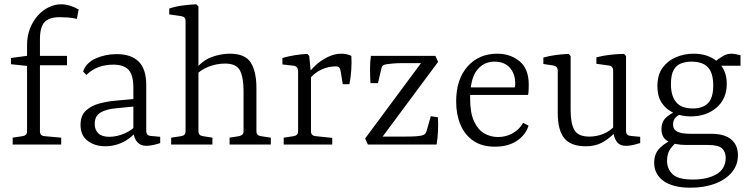

<svg xmlns="http://www.w3.org/2000/svg" viewBox="-20 -673 3487 894"><path d="M264 -653Q285 -653 306 -646.5Q327 -640 346 -629L338 -585Q319 -590 297 -591.5Q275 -593 258 -593Q209 -593 187.5 -570Q166 -547 166 -490V-413H292V-369H166V-61Q166 -41 187 -39L265 -32V0H39V-32L85 -39Q106 -42 106 -61V-366L31 -374V-403L106 -413V-463Q106 -506 120 -541Q134 -576 156.5 -601Q179 -626 207.5 -639.5Q236 -653 264 -653Z M470 8Q422 8 388.5 -17Q355 -42 355 -91Q355 -135 380 -158Q405 -181 442.5 -191Q480 -201 515 -204L614 -213V-178L522 -169Q475 -165 448 -149Q421 -133 421 -96Q421 -68 438 -52Q455 -36 489 -36Q525 -36 562 -52.5Q599 -69 617 -94L625 -78Q605 -41 562.5 -16.5Q520 8 470 8ZM367 -340Q381 -381 426 -401Q471 -421 523 -421Q591 -421 626 -386Q661 -351 661 -277V-64Q661 -41 683 -40L726 -36V-7Q719 -4 698.5 1Q678 6 662 6Q634 6 619 -11.5Q604 -29 601 -58V-263Q601 -324 578.5 -348Q556 -372 507 -372Q472 -372 440.5 -361Q409 -350 382 -324Z M777 0V-32L823 -39Q844 -42 844 -61V-576Q844 -595 823 -598L768 -606V-633Q796 -643 831 -647.5Q866 -652 894 -653L904 -643V-62Q904 -42 925 -39L969 -32V0ZM1049 0V-32L1093 -39Q1102 -41 1108 -46Q1114 -51 1114 -62V-249Q1114 -312 1097.5 -344.5Q1081 -377 1028 -377Q988 -377 950 -362Q912 -347 883 -315L886 -345Q920 -390 963.5 -406.5Q1007 -423 1050 -423Q1122 -423 1148 -381Q1174 -339 1174 -263V-62Q1174 -42 1195 -39L1241 -32V0Z M1414 -327Q1425 -346 1449 -368.5Q1473 -391 1505 -407Q1537 -423 1569 -423Q1580 -423 1593 -420.5Q1606 -418 1616 -413Q1618 -383 1615.5 -346.5Q1613 -310 1607 -281H1576L1566 -342Q1564 -354 1559 -359Q1554 -364 1543 -364Q1509 -364 1475.5 -348.5Q1442 -333 1415 -298ZM1428 -328V-62Q1428 -41 1450 -39L1527 -31V0H1301V-32L1347 -39Q1368 -42 1368 -62V-341Q1368 -364 1347 -367L1295 -373V-403Q1322 -411 1353 -416Q1384 -421 1411 -422L1420 -412Z M1950 -392 1957 -379H1849Q1830 -379 1812 -377.5Q1794 -376 1780 -374Q1767 -372 1762 -367Q1757 -362 1755 -351L1740 -286H1705Q1703 -319 1703 -352Q1703 -385 1707 -413H2007L2020 -385L1752 -24L1745 -37H1859Q1882 -37 1901 -37.5Q1920 -38 1939 -41Q1950 -43 1956.5 -47.5Q1963 -52 1966 -62L1986 -132L2019 -127Q2021 -97 2019.5 -63.5Q2018 -30 2013 0H1693L1680 -28Z M2104 -200Q2104 -304 2157 -363.5Q2210 -423 2295 -423Q2356 -423 2399 -388Q2442 -353 2442 -279Q2442 -270 2441.5 -256Q2441 -242 2439 -231H2150V-266H2377Q2378 -271 2378.5 -275Q2379 -279 2379 -284Q2379 -330 2353.5 -358Q2328 -386 2283 -386Q2231 -386 2200 -345Q2169 -304 2169 -216Q2169 -147 2187.5 -107.5Q2206 -68 2235.5 -51.5Q2265 -35 2299 -35Q2337 -35 2368 -53Q2399 -71 2416 -101L2441 -88Q2428 -45 2387 -17.5Q2346 10 2284 10Q2224 10 2184 -17.5Q2144 -45 2124 -92.5Q2104 -140 2104 -200Z M2852 -65Q2826 -35 2791 -13.5Q2756 8 2707 8Q2637 8 2607 -30Q2577 -68 2577 -146V-344Q2577 -364 2557 -368L2510 -375V-405Q2538 -413 2569 -417Q2600 -421 2628 -422L2637 -412V-159Q2637 -98 2654.5 -67.5Q2672 -37 2724 -37Q2758 -37 2789 -49.5Q2820 -62 2845 -89ZM2961 -7Q2949 -3 2930.5 1.5Q2912 6 2896 6Q2864 6 2850.5 -15Q2837 -36 2835 -63V-344Q2835 -365 2815 -368L2757 -376V-406Q2786 -414 2822 -418Q2858 -422 2886 -422L2895 -412V-64Q2895 -51 2901 -46Q2907 -41 2917 -40L2961 -36Z M3416 50Q3416 96 3387 130Q3358 164 3308.5 182.5Q3259 201 3195 201Q3113 201 3069.5 169.5Q3026 138 3026 85Q3026 41 3054 14.5Q3082 -12 3119 -26L3137 -17Q3117 -1 3101.5 20Q3086 41 3086 76Q3086 113 3111.5 138Q3137 163 3207 163Q3274 163 3316.5 138Q3359 113 3359 61Q3359 35 3342.5 18.5Q3326 2 3276 2H3176Q3123 2 3091.5 -14.5Q3060 -31 3060 -71Q3060 -109 3085 -129Q3110 -149 3138 -160L3151 -142Q3135 -136 3124.5 -124.5Q3114 -113 3114 -93Q3114 -70 3133.5 -60Q3153 -50 3196 -50H3291Q3354 -50 3385 -23.5Q3416 3 3416 50ZM3364 -283Q3364 -213 3316.5 -172Q3269 -131 3196 -131Q3154 -131 3118.5 -146.5Q3083 -162 3062 -193Q3041 -224 3041 -272Q3041 -325 3065.5 -358Q3090 -391 3128.5 -407Q3167 -423 3209 -423Q3278 -423 3321 -385.5Q3364 -348 3364 -283ZM3104 -281Q3104 -227 3128 -197.5Q3152 -168 3206 -168Q3252 -168 3276.5 -192.5Q3301 -217 3301 -275Q3301 -333 3276.5 -359.5Q3252 -386 3199 -386Q3174 -386 3152 -378Q3130 -370 3117 -347.5Q3104 -325 3104 -281ZM3318 -367 3302 -380Q3326 -400 3345.5 -411.5Q3365 -423 3386 -423Q3395 -423 3406.5 -420.5Q3418 -418 3428 -416V-367Z"/></svg>

Font: Yrsa Light
Style: Regular
Weight: 300
Designer: Anna Giedrys (Yrsa+Rasa design), David Brezina (Yrsa art-direction, Rasa art-direction, design)
Foundry: Rosetta Type Foundry
Version: Version 2.004